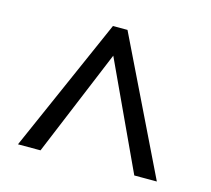

<svg xmlns="http://www.w3.org/2000/svg" viewBox="-74 -805 686 625"><g transform="rotate(15 269.0 -493.0)"><path d="M35 -267 234 -719H283L503 -267H427L260 -626L111 -267Z"/></g></svg>

Font: Noto Sans Display
Style: Regular
Weight: 400
Designer: Monotype Design Team
Foundry: Monotype Imaging Inc.
Version: Version 2.003